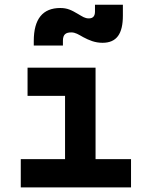

<svg xmlns="http://www.w3.org/2000/svg" viewBox="-20 -810 626 830"><path d="M69.8 0H546.4V-122.1H393.1V-517.6H99.1V-395.5H261.2V-122.1H69.8ZM126 -613.3H252V-633.8C252 -661.1 264.2 -669.9 288.1 -669.9C306.2 -669.9 318.8 -661.1 339.8 -649.4C364.7 -636.2 390.1 -625 423.3 -625C484.4 -625 511.2 -664.1 511.2 -742.2V-789.6H390.6V-759.8C390.6 -740.2 381.8 -730.5 364.3 -730.5C346.2 -730.5 336.9 -738.3 317.4 -749.5C288.6 -766.6 270.5 -775.4 240.7 -775.4C164.6 -775.4 126 -728 126 -632.8Z"/></svg>

Font: Cascadia Mono NF
Style: Bold
Weight: 700
Monospace: yes
Designer: Aaron Bell
Foundry: Saja Typeworks
Version: Version 2404.023